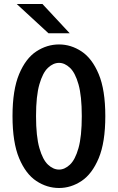

<svg xmlns="http://www.w3.org/2000/svg" viewBox="-20 -928 590 959"><path d="M275 11Q214.5 11 161.5 -24Q108.5 -59 75.5 -137.8Q42.5 -216.5 42.5 -348Q42.5 -479 75.5 -557.8Q108.5 -636.5 161.5 -671.2Q214.5 -706 275 -706Q334.5 -706 387.2 -671.2Q440 -636.5 473 -557.8Q506 -479 506 -348Q506 -216.5 473 -137.8Q440 -59 387.2 -24Q334.5 11 275 11ZM275 -81Q303 -81 329.2 -105.5Q355.5 -130 372 -188.2Q388.5 -246.5 388.5 -348Q388.5 -449 372 -507Q355.5 -565 329.2 -589.5Q303 -614 275 -614Q246 -614 219.8 -589.5Q193.5 -565 176.8 -507Q160 -449 160 -348Q160 -246.5 176.8 -188.2Q193.5 -130 219.8 -105.5Q246 -81 275 -81ZM222 -762 63.5 -908H192L328 -762Z"/></svg>

Font: Trispace SemiCondensed Medium
Style: Regular
Weight: 500
Width: 4
Designer: Tyler Finck
Foundry: Etcetera Type Company
Version: Version 1.210; ttfautohint (v1.8.3)